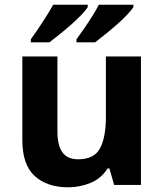

<svg xmlns="http://www.w3.org/2000/svg" viewBox="-20 -786 697 816"><path d="M579 -546V0H465L445 -70H437Q411 -28 365.5 -9Q320 10 269 10Q181 10 128 -37.5Q75 -85 75 -190V-546H224V-227Q224 -169 245 -139Q266 -109 312 -109Q380 -109 405 -155.5Q430 -202 430 -289V-546ZM547 -756Q539 -743 520 -723Q501 -703 476 -681Q451 -659 426.5 -639.5Q402 -620 384 -606H305V-619Q319 -638 337 -664Q355 -690 372 -717Q389 -744 400 -766H547ZM353 -756Q345 -743 326 -723Q307 -703 282 -681Q257 -659 232.5 -639.5Q208 -620 190 -606H111V-619Q125 -638 142.5 -664Q160 -690 177 -717Q194 -744 206 -766H353Z"/></svg>

Font: Noto Sans Ol Chiki
Style: Regular
Weight: 400
Designer: Monotype Design Team, Lewis McGuffie
Foundry: Monotype Imaging Inc.
Version: Version 2.003